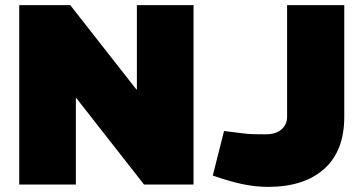

<svg xmlns="http://www.w3.org/2000/svg" viewBox="-20 -720 1403 749"><path d="M55 0V-700H254L512 -371H514V-700H735V0H542L278 -337H276V0ZM1026 9Q985 9 942.5 1.5Q900 -6 850 -22L810 -35L854 -209L918 -201Q946 -197 970 -196.5Q994 -196 1016 -196Q1056 -196 1078 -215Q1100 -234 1100 -265V-700H1323V-264Q1323 -131 1244.5 -61Q1166 9 1026 9Z"/></svg>

Font: REM Black
Style: Regular
Weight: 900
Designer: Octavio Pardo
Foundry: Ashler Design
Version: Version 1.005;gftools[0.9.28]